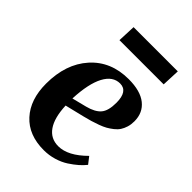

<svg xmlns="http://www.w3.org/2000/svg" viewBox="-214 -827 943 943"><g transform="rotate(45 257.5 -355.5)"><path d="M145 -630.9 148.9 -725.1H456.1L452.1 -630.9ZM313 -527.8Q394.5 -527.8 436.8 -493.9Q479 -460 479 -400.9Q479 -378.9 473.4 -360.6Q467.8 -342.3 458.7 -328.4Q449.7 -314.5 434.3 -302.5Q418.9 -290.5 404.3 -282.2Q389.6 -273.9 367.7 -265.9Q345.7 -257.8 328.1 -252.7Q310.5 -247.6 285.2 -241.2L185.1 -216.8Q188.5 -134.8 218 -92.3Q247.6 -49.8 300.8 -49.8Q367.7 -49.8 441.9 -124L469.2 -88.9Q455.6 -71.8 437.3 -55.7Q418.9 -39.6 393.1 -22.7Q367.2 -5.9 333.5 4.2Q299.8 14.2 264.2 14.2Q158.7 14.2 99.9 -50.3Q41 -114.7 41 -225.1Q41 -361.8 115.2 -444.8Q189.5 -527.8 313 -527.8ZM352.1 -402.8Q352.1 -482.9 297.9 -482.9Q248 -482.9 218.5 -427.5Q189 -372.1 184.1 -265.1L259.8 -284.2Q309.1 -296.9 330.6 -322Q352.1 -347.2 352.1 -402.8Z"/></g></svg>

Font: Literata SemiBold
Style: Italic
Weight: 650
Italic angle: -2.39999°
Designer: Latin by Veronika Burian and Jose Scaglione. Greek by Irene Vlachou. Cyrillic by Vera Evstafieva
Foundry: TypeTogether
Version: Version 3.021